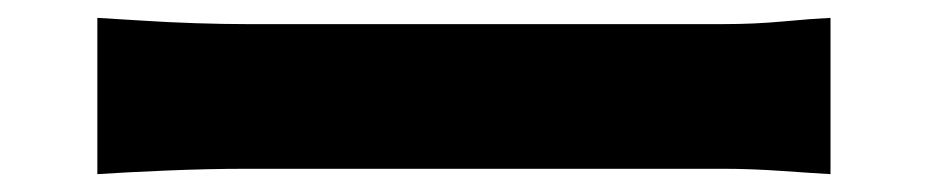

<svg xmlns="http://www.w3.org/2000/svg" viewBox="-20 -492 1040 215"><path d="M89 -472Q108 -471 138 -469Q168 -467 199.5 -466Q231 -465 256 -465Q284 -465 321.5 -465Q359 -465 402.5 -465Q446 -465 491.5 -465Q537 -465 581.5 -465Q626 -465 666 -465Q706 -465 738 -465Q770 -465 790 -465Q825 -465 857 -468Q889 -471 910 -472V-297Q892 -298 856.5 -300.5Q821 -303 790 -303Q770 -303 737.5 -303Q705 -303 665 -303Q625 -303 580.5 -303Q536 -303 490.5 -303Q445 -303 402 -303Q359 -303 321 -303Q283 -303 256 -303Q213 -303 166 -301Q119 -299 89 -297Z"/></svg>

Font: Noto Sans JP Thin ExtraBold
Style: Regular
Weight: 800
Version: Version 2.004-H2;hotconv 1.0.118;makeotfexe 2.5.65603